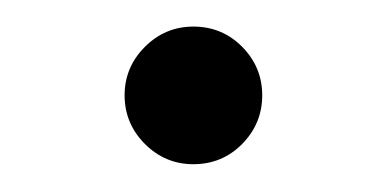

<svg xmlns="http://www.w3.org/2000/svg" viewBox="-20 -385 289 143"><path d="M124 -262.7Q103 -262.7 87.9 -277.8Q72.8 -293 72.8 -314Q72.8 -335 87.9 -350.1Q103 -365.2 124 -365.2Q145.5 -365.2 160.4 -350.1Q175.3 -335 175.3 -314Q175.3 -293 160.4 -277.8Q145.5 -262.7 124 -262.7Z"/></svg>

Font: Inter Tight Light
Style: Regular
Weight: 300
Designer: Rasmus Andersson
Foundry: rsms
Version: Version 3.004